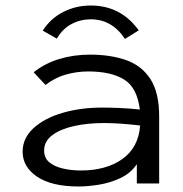

<svg xmlns="http://www.w3.org/2000/svg" viewBox="-20 -665 665 696"><path d="M265 11Q167 11 114.5 -24.5Q62 -60 62 -115Q62 -164 101 -200Q140 -236 205.5 -255.5Q271 -275 350 -275Q378 -275 414 -273.5Q450 -272 487 -268Q477 -348 429.5 -377Q382 -406 300 -406Q258 -406 218 -394.5Q178 -383 145 -357L102 -403Q142 -435 194.5 -451Q247 -467 306 -467Q381 -467 437.5 -447Q494 -427 525.5 -378Q557 -329 557 -243V0H476V-70Q454 -37 416.5 -19.5Q379 -2 338.5 4.5Q298 11 265 11ZM140 -119Q140 -92 159 -76.5Q178 -61 208.5 -54Q239 -47 273 -47Q365 -47 423.5 -88.5Q482 -130 488 -210Q456 -214 420.5 -216.5Q385 -219 357 -219Q297 -219 248 -208Q199 -197 169.5 -175Q140 -153 140 -119ZM186 -525 135 -554Q163 -598 209 -621.5Q255 -645 309 -645Q418 -645 483 -555L433 -524Q386 -595 309 -595Q272 -595 239.5 -578Q207 -561 186 -525Z"/></svg>

Font: Inconsolata Expanded Thin
Style: Regular
Weight: 100
Width: 7
Monospace: yes
Designer: Raph Levien, Cyreal, Brenton Simpson
Foundry: Raph Levien, Cyreal, Google
Version: Version 3.100; ttfautohint (v1.8.4.7-5d5b)